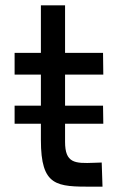

<svg xmlns="http://www.w3.org/2000/svg" viewBox="-20 -703 448 723"><path d="M330 0H366L363 -91L334 -90C261 -87 225 -89 225 -169V-237H369L368 -305H225V-422H369L368 -504H225V-683H134V-504H35V-422H134V-305H35V-237H134V-176C134 0 193 0 330 0Z"/></svg>

Font: Hibana 45 SubMedium
Style: Regular
Weight: 500
Width: 6
Designer: pygmalion
Foundry: ybstudio
Version: Version 2021.007;FEAKit 1.0